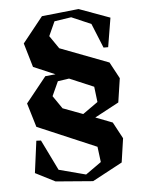

<svg xmlns="http://www.w3.org/2000/svg" viewBox="-56 -701 699 908"><g transform="rotate(-5 293.5 -246.5)"><path d="M341.8 -371.1 215.8 -356.9 277.8 -331.1 304.2 -335ZM69.8 -231 104 -117.2 383.8 2 393.1 75.2 318.8 127.9 190.9 94.2 120.1 -50.8 98.1 -51.8 78.1 100.1 171.9 147.9 349.1 162.1 491.2 85.9 507.8 -27.8 465.8 -106 330.1 -158.2 328.1 -155.8 357.9 -122.1 500 -198.2 517.1 -312 475.1 -390.1 244.1 -478 202.1 -539.1 232.9 -606.9 313 -619.1 405.8 -579.1 453.1 -462.9H475.1L498 -601.1L351.1 -654.8L175.8 -636.2L79.1 -515.1L112.8 -400.9L215.8 -356.9L167 -352.1ZM192.9 -254.9 224.1 -323.2 277.8 -331.1 393.1 -282.2 401.9 -209 330.1 -158.2 234.9 -193.8Z"/></g></svg>

Font: Ortica Angular Bold
Style: Regular
Weight: 700
Designer: Benedetta Bovani
Foundry: Collletttivo
Version: Version 2.000;Glyphs 3.1.2 (3151)